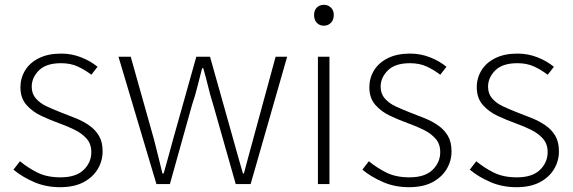

<svg xmlns="http://www.w3.org/2000/svg" viewBox="-20 -766 2386 799"><path d="M230 13Q171 13 121.5 -8.5Q72 -30 36 -60L63 -95Q97 -67 136.5 -47.5Q176 -28 232 -28Q296 -28 328 -59Q360 -90 360 -133Q360 -167 340.5 -189Q321 -211 290.5 -226Q260 -241 229 -252Q190 -266 152.5 -283.5Q115 -301 90 -329.5Q65 -358 65 -403Q65 -441 84.5 -473Q104 -505 142 -524Q180 -543 235 -543Q278 -543 317.5 -527.5Q357 -512 386 -488L360 -455Q334 -475 304 -489Q274 -503 234 -503Q172 -503 142 -473Q112 -443 112 -405Q112 -376 129.5 -356Q147 -336 175 -323Q203 -310 234 -298Q266 -286 296.5 -273.5Q327 -261 352 -243.5Q377 -226 392 -200.5Q407 -175 407 -136Q407 -96 386.5 -62Q366 -28 327 -7.5Q288 13 230 13Z M631 0 473 -530H524L621 -185Q630 -148 639 -113.5Q648 -79 656 -44H661Q671 -79 680.5 -113.5Q690 -148 700 -185L797 -530H854L951 -185Q961 -148 971 -113.5Q981 -79 991 -44H995Q1004 -79 1013.5 -113.5Q1023 -148 1033 -185L1127 -530H1175L1023 0H961L867 -331Q855 -369 846 -406.5Q837 -444 826 -482H821Q811 -444 801.5 -405.5Q792 -367 779 -329L687 0Z M1303 0V-530H1351V0ZM1328 -659Q1310 -659 1298.5 -671Q1287 -683 1287 -704Q1287 -723 1298.5 -734.5Q1310 -746 1328 -746Q1345 -746 1357 -734.5Q1369 -723 1369 -704Q1369 -683 1357 -671Q1345 -659 1328 -659Z M1682 13Q1623 13 1573.5 -8.5Q1524 -30 1488 -60L1515 -95Q1549 -67 1588.5 -47.5Q1628 -28 1684 -28Q1748 -28 1780 -59Q1812 -90 1812 -133Q1812 -167 1792.5 -189Q1773 -211 1742.5 -226Q1712 -241 1681 -252Q1642 -266 1604.5 -283.5Q1567 -301 1542 -329.5Q1517 -358 1517 -403Q1517 -441 1536.5 -473Q1556 -505 1594 -524Q1632 -543 1687 -543Q1730 -543 1769.5 -527.5Q1809 -512 1838 -488L1812 -455Q1786 -475 1756 -489Q1726 -503 1686 -503Q1624 -503 1594 -473Q1564 -443 1564 -405Q1564 -376 1581.5 -356Q1599 -336 1627 -323Q1655 -310 1686 -298Q1718 -286 1748.5 -273.5Q1779 -261 1804 -243.5Q1829 -226 1844 -200.5Q1859 -175 1859 -136Q1859 -96 1838.5 -62Q1818 -28 1779 -7.5Q1740 13 1682 13Z M2129 13Q2070 13 2020.5 -8.5Q1971 -30 1935 -60L1962 -95Q1996 -67 2035.5 -47.5Q2075 -28 2131 -28Q2195 -28 2227 -59Q2259 -90 2259 -133Q2259 -167 2239.5 -189Q2220 -211 2189.5 -226Q2159 -241 2128 -252Q2089 -266 2051.5 -283.5Q2014 -301 1989 -329.5Q1964 -358 1964 -403Q1964 -441 1983.5 -473Q2003 -505 2041 -524Q2079 -543 2134 -543Q2177 -543 2216.5 -527.5Q2256 -512 2285 -488L2259 -455Q2233 -475 2203 -489Q2173 -503 2133 -503Q2071 -503 2041 -473Q2011 -443 2011 -405Q2011 -376 2028.5 -356Q2046 -336 2074 -323Q2102 -310 2133 -298Q2165 -286 2195.5 -273.5Q2226 -261 2251 -243.5Q2276 -226 2291 -200.5Q2306 -175 2306 -136Q2306 -96 2285.5 -62Q2265 -28 2226 -7.5Q2187 13 2129 13Z"/></svg>

Font: Noto Sans KR ExtraLight
Style: Regular
Weight: 250
Designer: Ryoko NISHIZUKA  (kana, bopomofo & ideographs); Paul D. Hunt (Latin, Greek & Cyrillic); Sandoll Communications , Soo-you
Foundry: Adobe
Version: Version 2.004-H2;hotconv 1.0.118;makeotfexe 2.5.65603